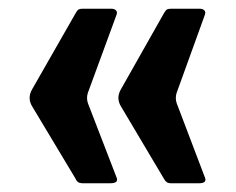

<svg xmlns="http://www.w3.org/2000/svg" viewBox="-20 -481 540 439"><path d="M449 -74Q453 -62 435 -62H370Q360 -62 355 -72L257 -237Q245 -256 256 -276L355 -451Q359 -458 362 -459.5Q365 -461 371 -461H437Q444 -461 447.5 -457Q451 -453 448 -446L384 -269Q380 -257 384 -245ZM247 -74Q251 -62 232 -62H168Q157 -62 153 -72L54 -237Q42 -256 53 -276L153 -451Q157 -458 160 -459.5Q163 -461 168 -461H235Q242 -461 245.5 -457Q249 -453 246 -446L181 -269Q177 -257 181 -245Z"/></svg>

Font: Libre Franklin ExtraBold
Style: Regular
Weight: 800
Designer: Pablo Impallari, Rodrigo Fuenzalida, Nhung Nguyen
Foundry: Impallari Type
Version: Version 3.000